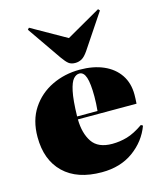

<svg xmlns="http://www.w3.org/2000/svg" viewBox="-122 -907 844 1009"><g transform="rotate(-15 300.0 -402.5)"><path d="M307 14Q173 14 100 -56.5Q27 -127 27 -252Q27 -343 69 -406.5Q111 -470 180.5 -503.5Q250 -537 332 -537Q406 -537 461 -513Q516 -489 546.5 -444Q577 -399 577 -336Q577 -326 576.5 -314Q576 -302 575 -287H256Q257 -211 289 -163.5Q321 -116 398 -116Q439 -116 479 -127.5Q519 -139 568 -173L578 -167Q549 -88 478.5 -37Q408 14 307 14ZM256 -303H367Q369 -324 370 -343Q371 -362 371 -381Q371 -452 360 -485Q349 -518 325 -518Q308 -518 293 -501.5Q278 -485 268 -438.5Q258 -392 256 -303ZM320 -577Q298 -577 284.5 -587.5Q271 -598 252 -625L124 -810L132 -819L321 -712L508 -819L516 -810L391 -623Q372 -595 355.5 -586Q339 -577 320 -577Z"/></g></svg>

Font: Literata 72pt Black
Style: Regular
Weight: 900
Designer: Latin by Veronika Burian and Jose Scaglione. Greek by Irene Vlachou. Cyrillic by Vera Evstafieva.
Foundry: TypeTogether
Version: Version 3.002